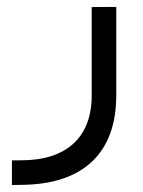

<svg xmlns="http://www.w3.org/2000/svg" viewBox="-20 -301 409 550"><path d="M14.2 158.2V229L42 228.5C219.7 227.1 313 136.2 313 -27.3V-281.2L242.7 -280.8V-27.3C242.7 92.3 170.4 158.2 41 158.2Z"/></svg>

Font: Shabnam Light
Style: Regular
Weight: 300
Foundry: DejaVu fonts team - Redesigned by Saber Rastikerdar - Based on Vazir font
Version: Version 5.0.1